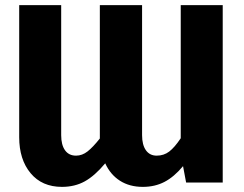

<svg xmlns="http://www.w3.org/2000/svg" viewBox="-20 -713 955 750"><path d="M850 -693V0H707L695 -64Q660 -22 622.5 -2.5Q585 17 538 17Q486 17 448.5 -7Q411 -31 391 -75Q350 -26 311 -4.5Q272 17 222 17Q144 17 99.5 -36.5Q55 -90 55 -177V-693H219V-185Q219 -147 234 -126Q249 -105 277 -105Q301 -105 322 -121.5Q343 -138 370 -172V-177V-693H535V-185Q535 -147 550 -126Q565 -105 592 -105Q620 -105 641 -121Q662 -137 686 -173V-693Z"/></svg>

Font: Fira Sans BGR
Style: Bold
Weight: 700
Designer: bBox Type GmbH & Carrois Corporate GbR & Edenspiekermann AG
Foundry: bBox Type GmbH & Carrois Corporate GbR & Edenspiekermann AG
Version: Version 4.301